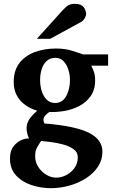

<svg xmlns="http://www.w3.org/2000/svg" viewBox="-20 -754 595 1005"><path d="M545.9 -410.2H458Q458 -410.2 468 -387.5Q478 -364.7 478 -334Q478 -283.7 454.3 -250.5Q430.7 -217.3 393.8 -198.5Q356.9 -179.7 315.4 -172.9Q273.9 -166 238.8 -168Q220.7 -155.8 211.9 -142.6Q203.1 -129.4 211.9 -107.9Q376.5 -94.2 446.3 -58.6Q516.1 -22.9 516.1 40Q516.1 83.5 492.7 118.7Q469.2 153.8 430.2 179Q391.1 204.1 343.3 217.5Q295.4 231 246.1 231Q193.8 231 144.5 214.6Q95.2 198.2 63.7 163.8Q32.2 129.4 32.2 76.2Q32.2 34.7 51.5 11Q70.8 -12.7 94.7 -22Q118.7 -31.2 131.8 -28.8Q125.5 -42.5 122.3 -57.4Q119.1 -72.3 119.1 -82Q119.1 -107.9 132.8 -128.7Q146.5 -149.4 174.8 -174.8Q161.6 -177.7 141.1 -187.3Q120.6 -196.8 100.1 -214.1Q79.6 -231.4 65.7 -258.8Q51.8 -286.1 51.8 -325.2Q51.8 -385.3 81.5 -423.8Q111.3 -462.4 161.6 -481.2Q211.9 -500 272.9 -500Q320.3 -500 355.7 -488.8Q391.1 -477.5 416 -469.2H545.9ZM346.2 -335.9Q346.2 -363.8 337.6 -390.1Q329.1 -416.5 312.5 -433.8Q295.9 -451.2 271 -451.2Q241.2 -451.2 223.4 -434.1Q205.6 -417 197.8 -390.4Q189.9 -363.8 189.9 -335Q189.9 -305.7 198.2 -278.1Q206.5 -250.5 224.1 -232.7Q241.7 -214.8 269 -214.8Q296.4 -214.8 313.2 -232.9Q330.1 -251 338.1 -278.8Q346.2 -306.6 346.2 -335.9ZM387.2 68.8Q387.2 42.5 364.7 26.6Q342.3 10.7 309.8 2Q277.3 -6.8 245.6 -10.5Q213.9 -14.2 194.8 -16.1Q185.5 -2 174.8 16.1Q164.1 34.2 164.1 62Q163.6 93.8 180.2 119.6Q196.8 145.5 222.2 160.6Q247.6 175.8 273.9 175.8Q300.8 175.8 326.7 162.6Q352.5 149.4 369.9 125.2Q387.2 101.1 387.2 68.8ZM430.7 -681.2Q430.7 -671.4 423.1 -658.2Q415.5 -645 404.8 -639.2L242.7 -550.8H172.9L309.6 -702.1Q326.7 -720.7 339.6 -727.3Q352.5 -733.9 372.6 -733.9Q404.8 -733.9 417.7 -716.6Q430.7 -699.2 430.7 -681.2Z"/></svg>

Font: Charis
Style: Bold
Weight: 700
Designer: Walt Agee, Miriam Martin, Annie Olsen, Victor Gaultney, Lorna Priest, Alan Ward, Bob Hallissy, Martin Hosken, Sharon Cor
Foundry: SIL Global
Version: Version 7.000